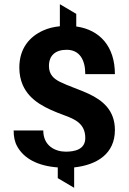

<svg xmlns="http://www.w3.org/2000/svg" viewBox="-20 -789 613 914"><path d="M45 -168C45 -138 50 -113 62 -92C94 -34 160 1 255 8V59L333 105V8C443 -4 527 -58 527 -170C527 -263 470 -311 401 -343C363 -361 304 -380 266 -399C236 -414 213 -434 213 -475C213 -524 243 -552 297 -552C359 -552 386 -504 386 -436H527C527 -566 457 -647 343 -663V-723L265 -769V-664C236 -661 210 -655 186 -644C121 -615 72 -559 72 -467C72 -436 78 -408 88 -385C122 -307 200 -272 284 -241C336 -222 386 -201 386 -132C386 -77 335 -67 293 -67C245 -67 186 -93 186 -168Z"/></svg>

Font: Aerodynamic
Style: Regular
Weight: 500
Designer: Google
Version: Version 2.000980; 2014